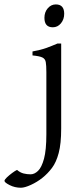

<svg xmlns="http://www.w3.org/2000/svg" viewBox="-119 -629 376 873"><path d="M172.9 -566.4Q172.9 -541 158 -522.9Q143.1 -504.9 121.1 -504.9Q83 -504.9 83 -547.9Q83 -573.7 98.1 -591.3Q113.3 -608.9 134.8 -608.9Q172.9 -608.9 172.9 -566.4ZM159.2 -44.4Q159.2 24.4 147.9 66.7Q136.7 108.9 117.4 134.5Q98.1 160.2 73.7 179.7Q49.8 198.7 21.5 211.7Q-6.8 224.6 -23.9 224.6Q-51.8 224.6 -75.2 212.6Q-98.6 200.7 -98.6 193.4Q-98.6 188 -87.9 177.7Q-77.1 167.5 -63.7 157.5Q-50.3 147.5 -41.5 143.6Q-27.3 155.8 -12 159.7Q3.4 163.6 20 163.6Q37.6 163.6 54 147.9Q70.3 132.3 81.1 92.8Q91.8 53.2 91.8 -19V-300.8Q91.8 -331.5 89.1 -346.7Q86.4 -361.8 73.2 -367.9Q60.1 -374 28.8 -377V-395Q66.4 -401.9 90.8 -410.6Q115.2 -419.4 142.6 -431.2H159.2Z"/></svg>

Font: Dai Banna SIL Light
Style: Regular
Weight: 300
Designer: Victor Gaultney
Foundry: SIL International
Version: Version 4.000